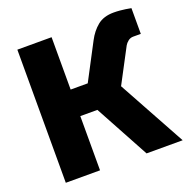

<svg xmlns="http://www.w3.org/2000/svg" viewBox="-127 -830 928 949"><g transform="rotate(-20 337.5 -355.0)"><path d="M60.1 0V-700.2H240.2V-424.8H330.1L430.2 -615.2Q452.1 -657.2 484.6 -683.6Q517.1 -710 569.8 -710Q586.9 -710 603 -708.5Q619.1 -707 631.8 -705.1Q647 -702.1 660.2 -700.2V-564.9H620.1Q605 -564.9 593 -555.4Q581.1 -545.9 575.2 -535.2L480 -355L674.8 0H484.9L330.1 -285.2H240.2V0Z"/></g></svg>

Font: Russo One
Style: Regular
Weight: 400
Designer: Jovanny lemonad
Foundry: Jovanny Lemonad
Version: Version 1.000